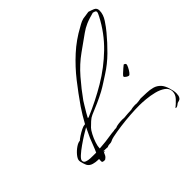

<svg xmlns="http://www.w3.org/2000/svg" viewBox="-168 -691 972 972"><g transform="rotate(-45 318.5 -205.0)"><path d="M509 -160Q504 -160 495 -166Q486 -172 486 -177Q486 -180 495.5 -189Q505 -198 516 -207.5Q527 -217 530 -219Q541 -216 541 -209Q541 -204 535 -192Q529 -180 521.5 -170Q514 -160 509 -160ZM563 124Q561 124 560 123V121H561Q576 109 592.5 91.5Q609 74 609 53Q609 30 589.5 16Q570 2 542 -5Q514 -12 486 -14.5Q458 -17 441 -17Q412 -17 375 -14.5Q338 -12 301 -7Q264 -2 235 4Q221 7 213 11.5Q205 16 188 16Q187 16 182.5 17.5Q178 19 177 20Q174 19 161.5 19Q149 19 147 18V19L148 20V21Q149 20 151 20Q151 20 151.5 20.5Q152 21 151 22H153L152 23H151Q150 24 148.5 24Q147 24 145 25Q142 33 137.5 41Q133 49 128 51Q127 54 123 55Q119 56 116 56Q113 56 108 54.5Q103 53 103 49V43Q103 40 103 37Q103 34 104 31H97Q82 31 65 26.5Q48 22 39 9Q35 2 30.5 -12Q26 -26 26 -34Q26 -46 39.5 -62.5Q53 -79 70.5 -91Q88 -103 100 -103Q106 -109 120.5 -118.5Q135 -128 150 -135.5Q165 -143 173 -143Q175 -143 176 -143.5Q177 -144 178 -144Q189 -164 201 -184Q213 -204 226 -223Q264 -278 306 -331.5Q348 -385 398.5 -431Q449 -477 509 -509Q522 -517 535.5 -523Q549 -529 565 -530Q572 -531 578.5 -532Q585 -533 592 -534Q606 -530 621.5 -523.5Q637 -517 637 -499Q637 -471 618.5 -443Q600 -415 583 -395Q550 -355 511.5 -317Q473 -279 429 -251Q410 -239 391 -226.5Q372 -214 352 -203Q324 -188 295.5 -175.5Q267 -163 238 -151Q224 -145 211 -133Q198 -121 187 -110Q179 -102 168.5 -82Q158 -62 151 -41Q144 -20 144 -8V-4Q155 -5 167 -6Q179 -7 189 -8Q207 -10 224.5 -13Q242 -16 259 -17L260 -18L277 -19Q284 -23 299.5 -25Q315 -27 327 -27Q336 -27 339 -26Q354 -28 368 -28.5Q382 -29 396 -30Q402 -32 411 -33Q420 -34 426 -34Q429 -34 432 -33.5Q435 -33 438 -33Q440 -33 453.5 -34.5Q467 -36 469 -37Q489 -36 511 -35.5Q533 -35 553 -29.5Q573 -24 588 -8Q600 5 608 30Q616 55 616 73Q616 80 614.5 88Q613 96 608 102Q604 107 598 108.5Q592 110 586 112Q581 115 575.5 119.5Q570 124 563 124ZM210 -156Q214 -154 217 -156Q298 -190 373 -234.5Q448 -279 510.5 -339.5Q573 -400 614 -479Q616 -484 619.5 -490.5Q623 -497 623 -502Q623 -509 616.5 -511.5Q610 -514 605 -515Q590 -511 575.5 -506.5Q561 -502 547 -496Q524 -486 504 -471.5Q484 -457 464 -443L422 -413Q374 -379 332 -330.5Q290 -282 256 -234Q253 -229 243 -213Q233 -197 223.5 -180.5Q214 -164 210 -156ZM96 -2H116Q124 -19 131.5 -39Q139 -59 146 -76Q158 -103 171 -129Q160 -123 138 -109.5Q116 -96 92.5 -79.5Q69 -63 52.5 -48Q36 -33 36 -24Q36 -12 48 -7.5Q60 -3 74.5 -2.5Q89 -2 96 -2Z"/></g></svg>

Font: Qwitcher Grypen
Style: Regular
Weight: 400
Designer: Robert E. Leuschke
Foundry: Robert E. Leuschke
Version: Version 1.100; ttfautohint (v1.8.3)